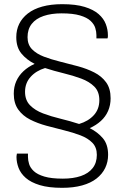

<svg xmlns="http://www.w3.org/2000/svg" viewBox="-20 -718 596 920"><path d="M278 182Q213 182 170.5 169Q128 156 103.5 134.5Q79 113 69 86.5Q59 60 59 34Q59 32 59.5 27.5Q60 23 61 18H114V34Q114 50 119.5 68Q125 86 142 102Q159 118 192.5 128Q226 138 281 138Q331 138 367.5 125.5Q404 113 424 87.5Q444 62 444 24Q444 -12 422.5 -34Q401 -56 365.5 -69.5Q330 -83 287.5 -93.5Q245 -104 202.5 -115.5Q160 -127 124.5 -145Q89 -163 67.5 -193Q46 -223 46 -269Q46 -302 58 -329Q70 -356 92.5 -377Q115 -398 146 -412Q108 -431 83 -461Q58 -491 58 -540Q58 -575 72 -603.5Q86 -632 113.5 -653.5Q141 -675 182.5 -686.5Q224 -698 278 -698Q343 -698 385.5 -685Q428 -672 452.5 -650.5Q477 -629 487 -602.5Q497 -576 497 -550Q497 -548 497 -543.5Q497 -539 495 -534H442V-550Q442 -566 436.5 -584Q431 -602 414 -618Q397 -634 363.5 -644Q330 -654 275 -654Q226 -654 189 -641.5Q152 -629 132 -603.5Q112 -578 112 -540Q112 -504 133.5 -482Q155 -460 190.5 -446.5Q226 -433 268.5 -422.5Q311 -412 353.5 -400.5Q396 -389 431.5 -371Q467 -353 488.5 -323.5Q510 -294 510 -247Q510 -214 498 -186.5Q486 -159 463.5 -138.5Q441 -118 410 -104Q448 -85 473 -55.5Q498 -26 498 24Q498 58 484 87Q470 116 442.5 137.5Q415 159 373.5 170.5Q332 182 278 182ZM359 -124Q403 -137 429.5 -166Q456 -195 456 -238Q456 -279 432 -303Q408 -327 369 -341.5Q330 -356 284.5 -367Q239 -378 196 -392Q153 -379 126.5 -349.5Q100 -320 100 -278Q100 -238 124 -213.5Q148 -189 186.5 -174.5Q225 -160 270.5 -149Q316 -138 359 -124Z"/></svg>

Font: Archivo SemiBold Thin
Style: Regular
Weight: 250
Version: Version 2.001